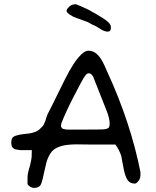

<svg xmlns="http://www.w3.org/2000/svg" viewBox="-20 -925 758 935"><path d="M146 -10Q136 -10 126.5 -16Q117 -22 114 -29V-57Q114 -78 120.5 -99Q127 -120 131 -141Q133 -149 134 -159.5Q135 -170 135 -194H79Q72 -195 65 -196Q58 -197 53 -198Q46 -201 40.5 -207.5Q35 -214 35 -231Q35 -251 44.5 -258Q54 -265 75 -269Q86 -271 98.5 -272.5Q111 -274 122 -275Q134 -277 147 -281Q160 -285 171 -294Q176 -298 182.5 -305Q189 -312 189 -312Q191 -314 193 -318.5Q195 -323 198 -330Q200 -334 202 -339.5Q204 -345 205 -350Q208 -358 210.5 -365.5Q213 -373 216 -377Q223 -390 237 -418.5Q251 -447 267.5 -480.5Q284 -514 297.5 -541Q311 -568 317 -578Q327 -595 337.5 -612Q348 -629 361 -644Q389 -678 410 -678Q429 -678 443 -668.5Q457 -659 469 -642Q481 -624 489.5 -604.5Q498 -585 507 -565Q559 -452 599.5 -330Q640 -208 664 -87V-73Q664 -56 654 -43.5Q644 -31 637 -31Q613 -31 601.5 -48Q590 -65 583 -99Q579 -116 576.5 -132.5Q574 -149 571 -164Q567 -178 558.5 -194.5Q550 -211 542 -221H431Q415 -221 395 -221.5Q375 -222 353 -222Q331 -222 308 -219.5Q285 -217 265 -209Q239 -199 225.5 -178Q212 -157 205.5 -131.5Q199 -106 194 -82Q189 -55 181.5 -32.5Q174 -10 146 -10ZM404 -294Q460 -294 482 -295Q504 -296 511 -305Q514 -313 514 -323Q514 -337 509.5 -354.5Q505 -372 499 -386Q495 -396 487 -416.5Q479 -437 469 -462Q459 -487 450 -510Q441 -533 436 -546Q434 -553 427.5 -560.5Q421 -568 412 -568Q404 -568 396 -558Q387 -546 371.5 -517Q356 -488 338 -453Q320 -418 305 -385.5Q290 -353 283 -335Q277 -322 277 -314Q277 -301 287.5 -297.5Q298 -294 309 -294ZM504 -771Q491 -771 474.5 -780.5Q458 -790 451 -795Q449 -797 442.5 -799.5Q436 -802 428 -806Q421 -810 413 -814.5Q405 -819 395 -822Q373 -830 353.5 -837Q334 -844 331 -847L318 -855Q316 -857 314 -858.5Q312 -860 310 -861Q306 -866 304 -870Q303 -878 314.5 -890Q326 -902 338 -903Q344 -904 346.5 -904.5Q349 -905 353 -903Q357 -902 373 -895Q389 -888 405 -880.5Q421 -873 426 -869Q432 -865 439.5 -861.5Q447 -858 454 -853Q465 -847 480 -837.5Q495 -828 507 -817Q519 -806 520 -794V-788Q520 -771 504 -771Z"/></svg>

Font: Fuzzy Bubbles
Style: Regular
Weight: 400
Designer: Robert E. Leuschke
Foundry: Robert E. Leuschke
Version: Version 1.010; ttfautohint (v1.8.3)